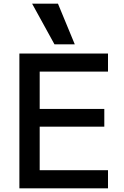

<svg xmlns="http://www.w3.org/2000/svg" viewBox="-20 -1020 673 1040"><path d="M85 0V-730H565V-632H195V-430H545V-334H195V-98H565V0ZM275 -780 154 -1000H294L385 -780Z"/></svg>

Font: M PLUS 2 Medium
Style: Regular
Weight: 500
Designer: Coji Morishita
Foundry: UNDERFOREST DESIGN
Version: Version 1.001